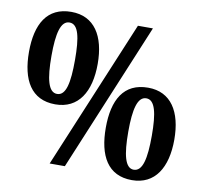

<svg xmlns="http://www.w3.org/2000/svg" viewBox="-81 -811 961 908"><g transform="rotate(10 399.5 -357.0)"><path d="M190 -280C301 -280 355 -369 355 -503C355 -637 301 -724 190 -724C74 -724 25 -637 25 -503C25 -369 74 -280 190 -280ZM213 0H286L583 -714H511ZM190 -330C148 -330 133 -393 133 -503C133 -611 148 -673 190 -673C233 -673 246 -611 246 -503C246 -393 233 -330 190 -330ZM609 10C720 10 774 -79 774 -213C774 -347 720 -434 610 -434C493 -434 445 -347 445 -213C445 -79 493 10 609 10ZM609 -40C568 -40 553 -103 553 -213C553 -321 568 -383 610 -383C652 -383 666 -321 666 -213C666 -103 652 -40 609 -40Z"/></g></svg>

Font: Noto Serif Condensed ExtraBold
Style: Regular
Weight: 800
Width: 3
Designer: Monotype Design Team
Foundry: Monotype Imaging Inc.
Version: Version 2.013